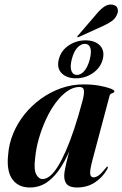

<svg xmlns="http://www.w3.org/2000/svg" viewBox="-20 -823 543 852"><path d="M391 -115.5Q378 -67 380.2 -51.5Q382.5 -36 395.5 -36Q406 -36 418.5 -45Q431 -54 449.5 -77.5Q452.5 -81.5 454 -82.8Q455.5 -84 457 -83.5Q459 -83.5 458.8 -80.8Q458.5 -78 456 -72.5Q435.5 -36 401.2 -13.5Q367 9 321.5 9Q291 9 278 -4Q265 -17 265 -42Q265 -51 267.2 -65.2Q269.5 -79.5 274 -98.8Q278.5 -118 284.8 -141.8Q291 -165.5 299 -193L303.5 -190.5Q280 -128.5 252 -83.8Q224 -39 189.8 -15Q155.5 9 112.5 9Q61.5 9 35 -27.2Q8.5 -63.5 16 -135.5Q19.5 -184.5 38.5 -230.5Q57.5 -276.5 89 -315.8Q120.5 -355 161.8 -384.8Q203 -414.5 251 -431.5Q299 -448.5 351 -448.5Q389 -448.5 419.8 -443Q450.5 -437.5 469 -430.5Q487.5 -423.5 487.5 -418.5Q487.5 -413.5 482.8 -411.5Q478 -409.5 473 -407.2Q468 -405 466.5 -399ZM136 -121.5Q129.5 -71 140.5 -49.8Q151.5 -28.5 169 -28.5Q185 -28.5 202 -42.2Q219 -56 236.5 -84Q254 -112 272.2 -153.5Q290.5 -195 309 -250.2Q327.5 -305.5 346 -375Q354 -404.5 352.5 -420.8Q351 -437 332.5 -437Q305 -437 278.5 -418.5Q252 -400 228 -368Q204 -336 185 -295.2Q166 -254.5 153 -210Q140 -165.5 136 -121.5ZM317 -475.5Q276 -475.5 253.5 -498.2Q231 -521 241 -560Q251 -599 285 -621.5Q319 -644 359.5 -644Q401.5 -644 423.5 -621Q445.5 -598 436 -560Q426 -522 392.2 -498.8Q358.5 -475.5 317 -475.5ZM356.5 -628.5Q339.5 -628.5 323.5 -611.8Q307.5 -595 298.5 -560Q290 -526 297 -508.2Q304 -490.5 321 -490.5Q339 -490.5 354.2 -508.2Q369.5 -526 378.5 -560Q387 -594.5 380.5 -611.5Q374 -628.5 356.5 -628.5ZM407 -759.5Q426.5 -783 443.5 -794Q460.5 -805 478 -802.5Q497 -799.5 501.2 -786.5Q505.5 -773.5 500.5 -761.5Q493 -741.5 476.5 -729.8Q460 -718 439 -708.5L329 -658.5Q326.5 -657.5 325.2 -657.5Q324 -657.5 323 -658.5Q322.5 -660 323.2 -661.5Q324 -663 325.5 -664.5Z"/></svg>

Font: Fraunces 120pt SemiBold
Style: Italic
Weight: 600
Italic angle: -16°
Version: Version 1.000;[b76b70a41]